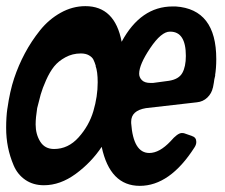

<svg xmlns="http://www.w3.org/2000/svg" viewBox="-32 -598 733 625"><path d="M601 -118Q521 7 423 7Q326 7 299 -120Q265 -69 214.5 -32Q164 5 111 5Q76 5 50.5 -12.5Q25 -30 12.5 -59.5Q0 -89 -6 -119Q-12 -149 -12 -182Q-12 -217 -8 -245V-244Q0 -301 14 -343Q28 -385 49 -424.5Q70 -464 98.5 -499.5Q127 -535 165.5 -556.5Q204 -578 246 -578Q342 -578 364 -462Q426 -577 530 -577H540Q672 -568 672 -406V-405Q672 -376 668 -352L669 -354Q665 -339 664 -328Q662 -318 661 -312V-313Q657 -294 643 -280.5Q629 -267 609 -265L443 -246Q395 -238 395 -202V-197Q402 -100 454 -100Q487 -100 523 -138Q546 -165 560 -165Q565 -165 568 -164L594 -155H593Q607 -151 607 -136Q607 -127 601 -118ZM573 -416Q573 -495 522 -495H521Q493 -495 457 -441.5Q421 -388 421 -358Q421 -346 430 -337Q439 -328 458 -328H466L518 -335Q550 -340 561.5 -360.5Q573 -381 573 -416ZM144 -113Q190 -113 224 -151Q258 -189 272 -236.5Q286 -284 286 -330Q286 -365 279 -384L280 -383Q276 -396 272 -404Q268 -412 257.5 -418Q247 -424 231 -424Q204 -424 181 -411.5Q158 -399 144 -381.5Q130 -364 118 -337Q106 -310 100.5 -290.5Q95 -271 89 -246Q84 -214 84 -193Q84 -161 99 -137Q114 -113 144 -113Z"/></svg>

Font: Bangerz Fix
Style: Regular
Weight: 400
Designer: vernon adams
Foundry: Vernon Adams
Version: Version 2.10;December 28, 2023;FontCreator 13.0.0.2683 64-bi